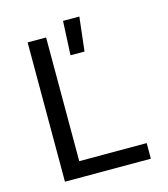

<svg xmlns="http://www.w3.org/2000/svg" viewBox="-116 -880 852 972"><g transform="rotate(-15 310.0 -394.5)"><path d="M103.7 0V-730H200.5V0ZM554 0H154.5V-81.8H554ZM305 -789H390.5L370 -611H296.5Z"/></g></svg>

Font: Monaspace Neon Var ExtraLight
Style: Regular
Weight: 200
Designer: Riley Cran and the Lettermatic Team
Version: Version 1.200 (Monaspace Neon Var)